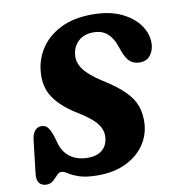

<svg xmlns="http://www.w3.org/2000/svg" viewBox="-81 -787 809 873"><g transform="rotate(-10 323.0 -350.0)"><path d="M302 12Q247 12 215.8 1Q184.5 -10 167.8 -21.2Q151 -32.5 139 -32.5Q128.5 -32.5 118.2 -21Q108 -9.5 95.2 1.8Q82.5 13 65 13Q43.5 13 31.8 -0.2Q20 -13.5 23 -43L40.5 -194Q43 -221.5 54.8 -237.2Q66.5 -253 86 -253Q105.5 -253 116 -239.5Q126.5 -226 136.5 -196.5L145 -167Q156.5 -122 189.8 -98.2Q223 -74.5 271 -74.5Q312.5 -74.5 336.5 -94.5Q360.5 -114.5 364 -149.5Q368 -184.5 344.5 -215.5Q321 -246.5 258.5 -284.5Q188 -327.5 154.5 -376.8Q121 -426 126.5 -494Q130.5 -553 163 -602.8Q195.5 -652.5 255.5 -682.8Q315.5 -713 402.5 -713Q481 -713 535.5 -687.2Q590 -661.5 618.2 -621.2Q646.5 -581 645.5 -537Q645 -506 627.8 -483.2Q610.5 -460.5 578.5 -460.5Q552.5 -460.5 535 -474.5Q517.5 -488.5 505 -522L493.5 -553Q481 -590.5 456.2 -611.2Q431.5 -632 394.5 -632Q349.5 -632 323.5 -607.5Q297.5 -583 294 -545.5Q290 -511 313.8 -478.2Q337.5 -445.5 396 -408.5Q458.5 -369.5 493 -335Q527.5 -300.5 540.2 -264.2Q553 -228 550.5 -183.5Q547 -128 515.8 -83.8Q484.5 -39.5 430 -13.8Q375.5 12 302 12Z"/></g></svg>

Font: Fraunces 72pt SuperSoft
Style: Bold Italic
Weight: 700
Italic angle: -16°
Version: Version 1.000;[0bf87f6ff]